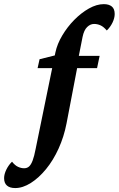

<svg xmlns="http://www.w3.org/2000/svg" viewBox="-154 -702 585 946"><path d="M31.2 -366.2 41 -410.2 119.1 -429.7 232.4 -426.8H336.9L324.2 -366.2ZM357.4 -681.6Q382.8 -681.6 397 -669.9Q411.1 -658.2 411.1 -632.8Q411.1 -613.3 400.4 -590.8Q389.6 -568.4 372.1 -551.8Q356.4 -570.3 341.3 -577.1Q326.2 -584 309.6 -584Q291 -584 275.4 -568.8Q259.8 -553.7 252.9 -520.5L234.4 -426.8L229.5 -384.8L173.8 -93.8Q161.1 -28.3 134.8 29.8Q108.4 87.9 72.8 131.3Q37.1 174.8 -2.4 199.7Q-42 224.6 -79.1 224.6Q-105.5 224.6 -119.6 212.4Q-133.8 200.2 -133.8 175.8Q-133.8 156.2 -122.6 133.3Q-111.3 110.4 -94.7 94.7Q-80.1 113.3 -64.9 120.1Q-49.8 127 -35.2 127Q-20.5 127 -10.7 118.2Q-1 109.4 6.8 88.9Q14.6 68.4 21.5 32.2L119.1 -444.3Q127.9 -485.4 152.8 -527.3Q177.7 -569.3 211.9 -604Q246.1 -638.7 284.2 -660.2Q322.3 -681.6 357.4 -681.6Z"/></svg>

Font: Crimson Pro
Style: Bold Italic
Weight: 700
Italic angle: -12°
Designer: Jacques Le Bailly
Foundry: Baron von Fonthausen
Version: Version 1.003